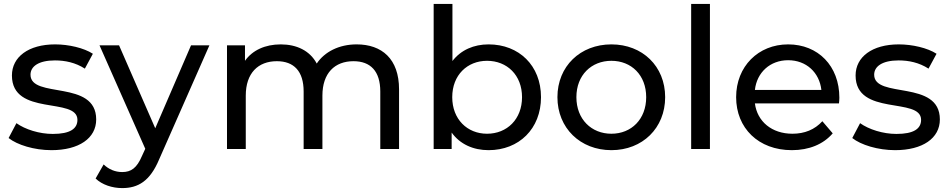

<svg xmlns="http://www.w3.org/2000/svg" viewBox="-20 -762 4856 982"><path d="M243 6C384 6 472 -55 472 -151C472 -357 136 -255 136 -380C136 -422 177 -453 261 -453C313 -453 366 -442 414 -411L455 -487C409 -517 331 -535 262 -535C126 -535 41 -471 41 -376C41 -165 376 -268 376 -149C376 -104 339 -77 250 -77C181 -77 109 -100 64 -132L24 -56C68 -21 155 6 243 6Z M957 -530 774 -106 589 -530H489L723 -1L706 36C680 97 651 118 605 118C569 118 536 104 510 79L469 151C502 183 554 200 605 200C686 200 747 165 794 53L1051 -530Z M1804 -535C1714 -535 1640 -497 1600 -437C1565 -503 1497 -535 1416 -535C1336 -535 1271 -505 1233 -451V-530H1141V0H1237V-273C1237 -388 1300 -449 1396 -449C1483 -449 1533 -398 1533 -294V0H1629V-273C1629 -388 1692 -449 1788 -449C1875 -449 1925 -398 1925 -294V0H2021V-305C2021 -461 1933 -535 1804 -535Z M2479 -535C2404 -535 2338 -507 2294 -450V-742H2198V0H2290V-84C2333 -24 2401 6 2479 6C2634 6 2747 -103 2747 -265C2747 -427 2634 -535 2479 -535ZM2471 -78C2370 -78 2293 -152 2293 -265C2293 -378 2370 -451 2471 -451C2573 -451 2650 -378 2650 -265C2650 -152 2573 -78 2471 -78Z M3107 6C3266 6 3382 -107 3382 -265C3382 -423 3266 -535 3107 -535C2948 -535 2831 -423 2831 -265C2831 -107 2948 6 3107 6ZM3107 -78C3005 -78 2928 -152 2928 -265C2928 -378 3005 -451 3107 -451C3209 -451 3285 -378 3285 -265C3285 -152 3209 -78 3107 -78Z M3515 0H3611V-742H3515Z M4273 -262C4273 -425 4164 -535 4011 -535C3858 -535 3745 -422 3745 -265C3745 -107 3859 6 4030 6C4118 6 4191 -24 4239 -80L4186 -142C4147 -99 4095 -78 4033 -78C3928 -78 3853 -140 3841 -233H4271C4272 -242 4273 -254 4273 -262ZM4011 -454C4104 -454 4171 -391 4181 -302H3841C3851 -392 3919 -454 4011 -454Z M4558 6C4699 6 4787 -55 4787 -151C4787 -357 4451 -255 4451 -380C4451 -422 4492 -453 4576 -453C4628 -453 4681 -442 4729 -411L4770 -487C4724 -517 4646 -535 4577 -535C4441 -535 4356 -471 4356 -376C4356 -165 4691 -268 4691 -149C4691 -104 4654 -77 4565 -77C4496 -77 4424 -100 4379 -132L4339 -56C4383 -21 4470 6 4558 6Z"/></svg>

Font: AWKNG-Font Medium
Style: Regular
Weight: 500
Designer: Awakening Church
Foundry: Awakening Church
Version: Version 1.700;PS 001.700;hotconv 1.0.88;makeotf.lib2.5.64775